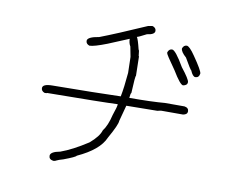

<svg xmlns="http://www.w3.org/2000/svg" viewBox="-80 -721 1160 953"><g transform="rotate(10 500.0 -245.0)"><path d="M615.2 -617.2Q632.8 -610.8 632.8 -595.7Q632.8 -577.1 593.8 -572.3Q552.7 -550.8 546.9 -550.8Q554.2 -541 566.4 -490.2Q569.8 -490.2 572.3 -459Q574.2 -459 574.2 -455.1Q576.2 -374 576.2 -359.4Q572.3 -359.4 568.4 -271.5Q564.9 -271.5 562.5 -246.1H564.5Q674.3 -246.1 742.2 -252H839.8Q861.3 -248.5 861.3 -230.5Q861.3 -214.8 839.8 -210.9H730.5Q726.6 -210.9 710.9 -207Q596.7 -205.1 554.7 -205.1L533.2 -125Q533.2 -106 492.2 -33.2Q464.4 32.2 355.5 82Q353 88.9 293 111.3Q270 117.7 259.8 123Q253.4 127 248 127H244.1Q222.7 123.5 222.7 105.5Q222.7 85 271.5 76.2Q330.1 55.2 406.2 5.9Q451.7 -32.7 460.9 -64.5Q482.9 -92.3 496.1 -148.4Q511.7 -192.9 511.7 -205.1H509.8Q437 -201.7 156.2 -199.2Q156.2 -197.3 144.5 -197.3Q127 -203.6 127 -218.8Q127 -240.2 177.7 -240.2Q402.8 -242.2 519.5 -246.1Q528.8 -292.5 535.2 -367.2Q533.2 -427.7 533.2 -447.3L523.4 -498Q513.7 -514.2 513.7 -535.2L410.2 -492.2Q345.2 -466.8 322.3 -466.8Q304.7 -473.1 304.7 -488.3Q304.7 -508.3 363.3 -517.6Q444.8 -548.8 591.8 -613.3Q609.4 -617.2 615.2 -617.2ZM798.8 -550.8Q812.5 -550.8 841.8 -507.8Q888.7 -440.4 888.7 -425.8Q885.3 -404.3 867.2 -404.3Q854 -404.3 841.8 -433.6Q837.4 -435.1 804.7 -492.2Q777.3 -516.1 777.3 -533.2Q783.7 -550.8 798.8 -550.8ZM730.5 -519.5Q747.6 -519.5 793 -441.4Q835.9 -387.2 835.9 -373Q835.9 -357.4 814.5 -353.5Q799.8 -353.5 759.8 -419.9Q709 -491.2 709 -498V-502Q715.3 -519.5 730.5 -519.5Z"/></g></svg>

Font: CEF Fonts CJK Mono
Style: Regular
Weight: 400
Designer: PartyBoss (派对大魔王)
Version: Release 2.25